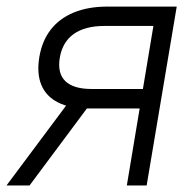

<svg xmlns="http://www.w3.org/2000/svg" viewBox="-37 -566 582 586"><path d="M350.1 0 431.2 -486.8H281.7Q222.7 -486.8 188.2 -462.4Q153.8 -438 145.5 -390.1Q137.7 -342.3 162.4 -318.4Q187 -294.4 242.7 -294.4H417.5L407.7 -234.9H232.4Q176.8 -234.9 140.4 -253.2Q104 -271.5 89.4 -306.4Q74.7 -341.3 83 -391.6Q91.3 -441.4 117.9 -475.6Q144.5 -509.8 188.2 -527.8Q231.9 -545.9 291.5 -545.9H502.4L410.6 0ZM-17.1 0 185.5 -271.5H255.4L53.2 0Z"/></svg>

Font: Inter Tight Light
Style: Italic
Weight: 300
Italic angle: -9.39999°
Designer: Rasmus Andersson
Foundry: rsms
Version: Version 3.004